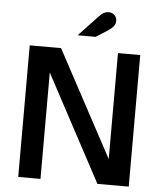

<svg xmlns="http://www.w3.org/2000/svg" viewBox="-58 -921 819 971"><g transform="rotate(5 351.5 -435.0)"><path d="M71 0V-668H230L519 -130V-668H632V0H473L184 -540V0ZM308 -740 404 -842Q418 -858 430 -864Q442 -870 453 -870Q472 -870 484 -858.5Q496 -847 496 -829Q496 -816 488.5 -804.5Q481 -793 457 -777L399 -740Z"/></g></svg>

Font: Atkinson Hyperlegible Next Medium
Style: Regular
Weight: 500
Designer: Elliott Scott, Megan Eiswerth, Linus Boman, Theodore Petrosky, Letters from Sweden
Foundry: Applied Design Works, Letters from Sweden
Version: Version 2.001